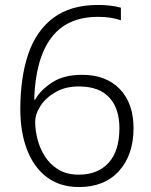

<svg xmlns="http://www.w3.org/2000/svg" viewBox="-20 -745 611 775"><path d="M62 -304Q62 -432 94 -526.5Q126 -621 195.5 -673Q265 -725 375 -725Q429 -725 468 -714V-663Q429 -677 376 -677Q250 -677 186.5 -592Q123 -507 118 -343H122Q143 -381 190 -412Q237 -443 312 -443Q408 -443 463.5 -385.5Q519 -328 519 -228Q519 -120 460.5 -55Q402 10 299 10Q222 10 169 -30Q116 -70 89 -141Q62 -212 62 -304ZM298 -40Q375 -40 418.5 -88Q462 -136 462 -228Q462 -306 422 -350.5Q382 -395 302 -396Q247 -397 206.5 -374.5Q166 -352 144 -318.5Q122 -285 122 -253Q122 -221 131 -184.5Q140 -148 160.5 -115Q181 -82 215 -61Q249 -40 298 -40Z"/></svg>

Font: Noto Sans Arabic Light
Style: Regular
Weight: 300
Designer: Monotype Design Team, Nadine Chahine, Nizar Qandah and Khaled Hosny
Foundry: Monotype Imaging Inc.
Version: Version 2.012; ttfautohint (v1.8.4.7-5d5b)